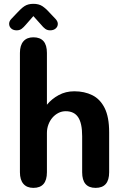

<svg xmlns="http://www.w3.org/2000/svg" viewBox="-20 -952 659 978"><path d="M467 5Q398.5 5 398.5 -74.5V-258.5Q398.5 -324.5 378 -355Q357.5 -385.5 314.5 -385.5Q295 -385.5 277.8 -376.8Q260.5 -368 247.2 -352.8Q234 -337.5 226.5 -317.2Q219 -297 219 -274.5V-74.5Q219 5 150 5Q117 5 99.2 -15.5Q81.5 -36 81.5 -74.5V-682.5Q81.5 -721 99.2 -741.5Q117 -762 150 -762Q219 -762 219 -682.5V-418.5Q243 -448 278.8 -467.5Q314.5 -487 358.5 -487Q410 -487 450 -467.2Q490 -447.5 513 -401.8Q536 -356 536 -278.5V-74.5Q536 5 467 5ZM262.5 -856Q274.5 -843 274.5 -830.5Q274.5 -816.5 263.8 -807Q253 -797.5 235.5 -797.5Q220.5 -797.5 210 -805.5Q199.5 -813.5 190 -825.5L150 -870L110.5 -825Q100.5 -813 90.2 -805.2Q80 -797.5 65 -797.5Q47.5 -797.5 37 -807Q26.5 -816.5 26.5 -831Q26.5 -836.5 29 -843Q31.5 -849.5 38 -856L66.5 -886Q87 -909 105 -920.8Q123 -932.5 150 -932.5Q177.5 -932.5 195.5 -920.8Q213.5 -909 234 -886Z"/></svg>

Font: Sono Monospace SemiBold
Style: Regular
Weight: 600
Designer: Tyler Finck
Foundry: Tyler Finck
Version: Version 2.112